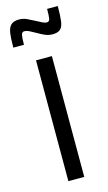

<svg xmlns="http://www.w3.org/2000/svg" viewBox="-146 -742 442 783"><g transform="rotate(-15 74.5 -350.5)"><path d="M41 0V-510H108V0ZM-35 -584Q-35 -623 -31.5 -646Q-28 -669 -16.5 -679Q-5 -689 17 -689Q34 -689 50 -681.5Q66 -674 81 -666Q94 -659 105 -653.5Q116 -648 124 -648Q135 -648 137 -661Q139 -674 139 -701H184Q184 -661 181 -638Q178 -615 167.5 -605Q157 -595 134 -595Q118 -595 103 -601.5Q88 -608 73 -617Q60 -624 48 -630.5Q36 -637 25 -637Q15 -637 12.5 -625Q10 -613 10 -584Z"/></g></svg>

Font: Saira UltraCondensed Medium
Style: Regular
Weight: 500
Width: 1
Designer: Hector Gatti with collaboration of the Omnibus-Type team
Foundry: Omnibus-Type
Version: Version 1.101